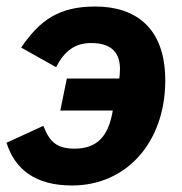

<svg xmlns="http://www.w3.org/2000/svg" viewBox="-26 -557 558 589"><path d="M159 -218H320C307 -139 272 -101 203 -101C151 -101 127 -119 107 -171L-6 -119C20 -37 83 12 195 12C364 12 481 -123 481 -310C481 -473 389 -537 266 -537C157 -537 97 -497 39 -411L146 -351C172 -401 204 -425 254 -425C318 -425 342 -393 342 -346C342 -334 341 -325 340 -316H179Z"/></svg>

Font: LVC Sans
Style: Bold Italic
Weight: 700
Italic angle: -11.31°
Designer: Mike Abbink, Paul van der Laan, Pieter van Rosmalen
Foundry: Bold Monday
Version: Version 3.0